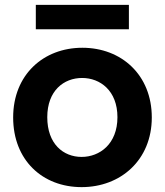

<svg xmlns="http://www.w3.org/2000/svg" viewBox="-20 -758 677 788"><path d="M315 10C475 10 603 -101 603 -276C603 -451 478 -562 318 -562C158 -562 34 -451 34 -276C34 -101 154 10 315 10ZM127 -638H509V-738H127ZM174 -277C174 -386 242 -438 317 -438C391 -438 462 -386 462 -277C462 -167 389 -114 315 -114C240 -114 174 -167 174 -277Z"/></svg>

Font: Malmofest SemiBold
Style: Regular
Weight: 600
Designer: Jonny Pinhorn (Poppins), Kolossal
Version: Version 1.004;Glyphs 3.1.2 (3151)